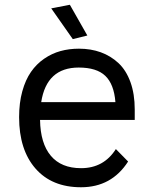

<svg xmlns="http://www.w3.org/2000/svg" viewBox="-20 -770 636 805"><path d="M346.2 -621.1 285.2 -606 194.8 -734.9 272.9 -750ZM544.9 -311V-267.1H147.9Q149.4 -168.9 193.1 -116.9Q236.8 -64.9 319.8 -64.9Q415 -64.9 465.8 -145L517.1 -92.8Q447.8 15.1 319.8 15.1Q197.3 15.1 128.7 -63.5Q60.1 -142.1 60.1 -278.8Q60.1 -338.9 73.5 -387.2Q86.9 -435.5 109.9 -468.5Q132.8 -501.5 165 -523.7Q197.3 -545.9 233.6 -555.9Q270 -565.9 311 -565.9Q360.8 -565.9 402.6 -550.8Q444.3 -535.6 476.6 -505.6Q508.8 -475.6 526.9 -425.8Q544.9 -376 544.9 -311ZM310.1 -486.8Q175.3 -486.8 152.8 -341.8H463.9Q458 -417 421.6 -451.9Q385.3 -486.8 310.1 -486.8Z"/></svg>

Font: Stilu
Style: Regular
Weight: 400
Designer: Genilson Lima Santos
Foundry: Genilson Lima Santos
Version: Version 1.200;PS 001.200;hotconv 1.0.88;makeotf.lib2.5.64775